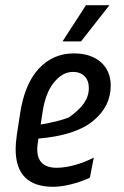

<svg xmlns="http://www.w3.org/2000/svg" viewBox="-20 -705 476 737"><path d="M405 -376Q405 -296 337 -240.5Q269 -185 127 -173L126 -162Q123 -146 123 -132Q123 -61 198 -61Q229 -61 267 -71.5Q305 -82 340 -100L325 -23Q291 -7 252.5 2.5Q214 12 184 12Q40 12 40 -133Q40 -155 45 -190L57 -268Q74 -382 128.5 -441Q183 -500 263 -500Q329 -500 367 -466.5Q405 -433 405 -376ZM143 -272 136 -227Q202 -238 244 -254Q284 -282 302.5 -309Q321 -336 321 -367Q321 -396 304.5 -412.5Q288 -429 260 -429Q220 -429 187 -388.5Q154 -348 143 -272ZM291 -546H220L310 -685H400Z"/></svg>

Font: Ropa Sans
Style: Italic
Weight: 400
Version: Version 1.100